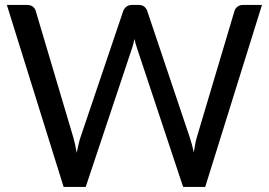

<svg xmlns="http://www.w3.org/2000/svg" viewBox="-20 -736 1059 756"><path d="M7 -716.5H87.5Q100.5 -716.5 109 -710Q117.5 -703.5 120.5 -693.5L268.5 -195.5Q272.5 -182 275.8 -166.5Q279 -151 282 -134Q285.5 -151 289 -166.8Q292.5 -182.5 297 -195.5L465.5 -693.5Q468.5 -702 477.2 -709.2Q486 -716.5 498.5 -716.5H526.5Q539.5 -716.5 547.8 -710Q556 -703.5 559.5 -693.5L727 -195.5Q736 -169.5 743 -136Q746 -152.5 748.5 -167.5Q751 -182.5 755 -195.5L903.5 -693.5Q906 -702.5 914.8 -709.5Q923.5 -716.5 936 -716.5H1011.5L788 0H701L519.5 -546.5Q514 -562 509.5 -582.5Q507 -572.5 504.8 -563.2Q502.5 -554 500 -546.5L317.5 0H230.5Z"/></svg>

Font: LatoCHI
Style: Regular
Weight: 400
Designer: Lukasz Dziedzic
Foundry: tyPoland Lukasz Dziedzic
Version: Version 1.104